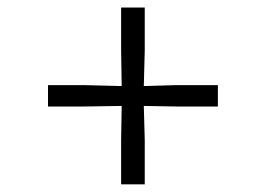

<svg xmlns="http://www.w3.org/2000/svg" viewBox="-20 -560 709 512"><path d="M303 -68.5V-185.5L304.5 -277.5L205 -276H108V-333H205L304.5 -330.5L303 -425.5V-540H366V-425.5L363.5 -330.5L450 -333H561V-276H450L363.5 -277.5L366 -185.5V-68.5Z"/></svg>

Font: Merriweather 72pt Light
Style: Regular
Weight: 300
Version: Version 2.100